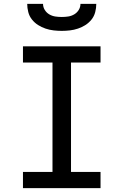

<svg xmlns="http://www.w3.org/2000/svg" viewBox="-20 -975 640 995"><path d="M99 0V-84H252V-651H99V-735H501V-651H348V-84H501V0ZM300 -815Q279 -815 257.5 -817.5Q236 -820 215.5 -827Q195 -834 177 -845.5Q159 -857 145.5 -874Q132 -891 126.5 -912.5Q121 -934 121 -955H203Q203 -938 212 -923.5Q221 -909 235.5 -900.5Q250 -892 266.5 -889.5Q283 -887 300 -887Q317 -887 333.5 -889.5Q350 -892 364.5 -900.5Q379 -909 388 -923.5Q397 -938 397 -955H479Q479 -934 473.5 -912.5Q468 -891 454.5 -874Q441 -857 423 -845.5Q405 -834 384.5 -827Q364 -820 342.5 -817.5Q321 -815 300 -815Z"/></svg>

Font: Iosevka Fixed Medium Extended
Style: Regular
Weight: 500
Width: 7
Monospace: yes
Designer: Belleve Invis
Foundry: Belleve Invis
Version: Version 24.1.1; ttfautohint (v1.8.4)